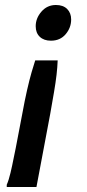

<svg xmlns="http://www.w3.org/2000/svg" viewBox="-20 -564 347 769"><path d="M7 185V176Q15 158 22 128.5Q29 99 34.5 70.5Q40 42 43 29L69 -107Q79 -162 88.5 -203.5Q98 -245 106.5 -274.5Q115 -304 121 -322H211Q210 -295 206.5 -264.5Q203 -234 196.5 -196Q190 -158 181 -107L126 185ZM184 -401Q156 -401 139.5 -416.5Q123 -432 123 -459Q123 -491 146 -517.5Q169 -544 204 -544Q233 -544 249 -528Q265 -512 265 -486Q265 -453 243 -427Q221 -401 184 -401Z"/></svg>

Font: Kufam Medium
Style: Italic
Weight: 500
Italic angle: -11°
Designer: Artur Schmal
Foundry: Original Type
Version: Version 1.301; ttfautohint (v1.8.3)